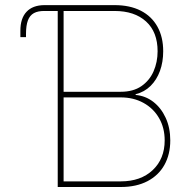

<svg xmlns="http://www.w3.org/2000/svg" viewBox="-20 -748 778 768"><path d="M221.7 -704.1H159.2Q132.3 -704.6 115.7 -695.6Q99.1 -686.5 91.6 -666.3Q84 -646 84 -612.3V-599.6H61.5V-625Q61.5 -674.8 86.2 -700.9Q110.8 -727.1 157.2 -727.5H221.7ZM210.9 0V-727.5H438.5Q499.5 -727.5 543 -705.3Q586.4 -683.1 609.6 -641.6Q632.8 -600.1 632.8 -543Q632.8 -500 619.9 -464.4Q606.9 -428.7 582.3 -404.3Q557.6 -379.9 522.5 -371.1V-368.2Q562 -364.7 593.3 -340.6Q624.5 -316.4 642.8 -276.6Q661.1 -236.8 661.1 -186.5Q661.1 -130.4 637.7 -88.4Q614.3 -46.4 569.8 -23.2Q525.4 0 462.9 0ZM234.4 -22.5H462.9Q543 -22.5 590.8 -67.6Q638.7 -112.8 638.7 -186.5Q638.7 -236.8 616.2 -275.6Q593.8 -314.5 554 -336.4Q514.2 -358.4 462.9 -358.4H234.4ZM234.4 -380.9H462.9Q512.7 -380.9 545.4 -403.3Q578.1 -425.8 594.2 -462.6Q610.4 -499.5 610.4 -543Q610.4 -620.1 564.2 -662.1Q518.1 -704.1 438.5 -704.1H234.4Z"/></svg>

Font: Inter Tight Thin
Style: Regular
Weight: 250
Designer: Rasmus Andersson
Foundry: rsms
Version: Version 3.004